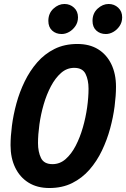

<svg xmlns="http://www.w3.org/2000/svg" viewBox="-20 -930 634 965"><path d="M228 15Q167 15 123.5 -12Q80 -39 56.5 -87.5Q33 -136 33 -200Q33 -244 40 -298.5Q47 -353 62.5 -410Q78 -467 104 -520.5Q130 -574 167 -616.5Q204 -659 254 -684Q304 -709 369 -709Q430 -709 473 -682.5Q516 -656 539.5 -607.5Q563 -559 563 -494Q563 -450 556 -395.5Q549 -341 533.5 -284Q518 -227 492.5 -173.5Q467 -120 430 -77.5Q393 -35 343 -10Q293 15 228 15ZM244 -105Q281 -105 310 -130.5Q339 -156 360.5 -197.5Q382 -239 396.5 -289.5Q411 -340 418 -390.5Q425 -441 425 -484Q425 -528 410 -558.5Q395 -589 353 -589Q316 -589 287 -563.5Q258 -538 236 -496.5Q214 -455 199.5 -405Q185 -355 178 -304Q171 -253 171 -211Q171 -167 186 -136Q201 -105 244 -105ZM290 -759Q261 -759 242 -776.5Q223 -794 223 -825Q223 -863 248.5 -886.5Q274 -910 304 -910Q332 -910 352 -891.5Q372 -873 372 -843Q372 -818 359 -799Q346 -780 327.5 -769.5Q309 -759 290 -759ZM512 -759Q483 -759 464 -776.5Q445 -794 445 -825Q445 -863 470.5 -886.5Q496 -910 526 -910Q554 -910 574 -891.5Q594 -873 594 -843Q594 -818 581 -799Q568 -780 549.5 -769.5Q531 -759 512 -759Z"/></svg>

Font: Ubuntu Sans Mono
Style: Bold Italic
Weight: 700
Italic angle: -13.5°
Monospace: yes
Designer: Dalton Maag Ltd
Foundry: Dalton Maag Ltd
Version: Version 1.006